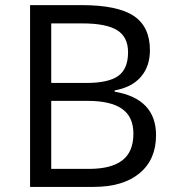

<svg xmlns="http://www.w3.org/2000/svg" viewBox="-20 -734 688 754"><path d="M98.1 -713.9H299.8Q441.9 -713.9 505.4 -671.4Q568.8 -628.9 568.8 -537.1Q568.8 -473.6 533.4 -432.4Q498 -391.1 430.2 -378.9V-374Q592.8 -346.2 592.8 -203.1Q592.8 -107.4 528.1 -53.7Q463.4 0 347.2 0H98.1ZM181.2 -408.2H317.9Q405.8 -408.2 444.3 -435.8Q482.9 -463.4 482.9 -528.8Q482.9 -588.9 439.9 -615.5Q397 -642.1 303.2 -642.1H181.2ZM181.2 -337.9V-70.8H330.1Q416.5 -70.8 460.2 -104.2Q503.9 -137.7 503.9 -209Q503.9 -275.4 459.2 -306.6Q414.6 -337.9 323.2 -337.9Z"/></svg>

Font: QFn1     
Style: Regular
Weight: 400
Foundry: Ascender Corporation
Version: Version 1.10